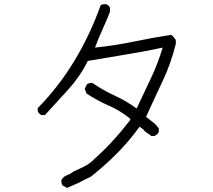

<svg xmlns="http://www.w3.org/2000/svg" viewBox="-20 -824 1040 936"><path d="M307 92 285 80Q279 71 279 55Q288 37 305 31Q322 25 337 13Q364 1 391 -12.5Q418 -26 440 -49Q530 -129 615 -239V-245Q566 -285 509.5 -309.5Q453 -334 402 -368L393 -392L404 -413Q413 -420 430 -420Q482 -384 539 -358Q596 -332 646 -295Q681 -369 715.5 -442Q750 -515 773 -592Q680 -572 589.5 -557.5Q499 -543 408 -527Q371 -452 313.5 -388.5Q256 -325 199 -263H183Q177 -265 171 -271Q165 -277 164 -282V-297Q363 -499 471 -799Q479 -804 496 -804Q514 -797 516 -785V-766Q499 -723 479.5 -680Q460 -637 443 -592Q540 -602 631 -621Q722 -640 814 -654Q824 -649 833 -634L837 -630V-610Q814 -516 773 -429Q710 -295 692 -254Q708 -241 724.5 -229Q741 -217 754 -198V-181Q751 -171 733 -161H718L699 -175Q687 -181 679 -193Q669 -201 660 -206Q569 -78 422 38Q393 51 364 67Q336 80 307 92Z"/></svg>

Font: Yozai
Style: Regular
Weight: 400
Designer: LXGW / Y.OzVox
Foundry: LXGW / Y.OzVox
Version: Version 0.861;October 22, 2024